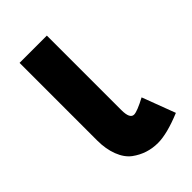

<svg xmlns="http://www.w3.org/2000/svg" viewBox="-175 -607 692 692"><g transform="rotate(-45 170.5 -261.5)"><path d="M199.2 -160.2Q199.2 -116.2 220.2 -116.2Q236.3 -116.2 283.2 -141.1L331.1 -14.2Q255.4 17.1 209 17.1Q153.8 17.1 109.9 -15.1Q86.4 -32.7 73.2 -66.9Q60.1 -101.1 60.1 -144V-540H199.2Z"/></g></svg>

Font: Miedinger*
Style: Bold
Weight: 700
Version: Version 001.000